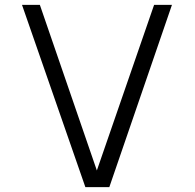

<svg xmlns="http://www.w3.org/2000/svg" viewBox="-20 -765 797 785"><path d="M70 -745H143L376 -68L610 -745H683L427 0H329Z"/></svg>

Font: Biancoenero Regular
Style: Regular
Weight: 400
Designer: Riccardo Lorusso, Umberto Mischi
Foundry: Biancoenero Edizioni
Version: Version 0.000